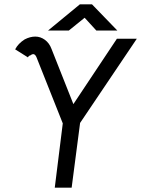

<svg xmlns="http://www.w3.org/2000/svg" viewBox="-20 -866 660 887"><path d="M133 -616Q128 -616 120 -610Q113 -609 109 -601L50 -638Q64 -665 94 -684Q119 -697 143 -697Q167 -697 187.5 -682Q208 -667 218 -640L319 -385L520 -687H612L350 -298L311 1H233L270 -296L148 -603Q142 -616 133 -616ZM349 -846H405L522 -725H425L371 -784L298 -725H202Z"/></svg>

Font: Bellota
Style: Bold Italic
Weight: 700
Italic angle: -7.5°
Designer: Kemie Guaida
Foundry: Kemie Guaida
Version: Version 4.001